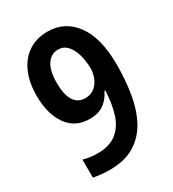

<svg xmlns="http://www.w3.org/2000/svg" viewBox="-178 -823 842 932"><g transform="rotate(-30 243.0 -356.5)"><path d="M446 -416Q446 -331 433.5 -254.5Q421 -178 389.5 -118.5Q358 -59 302.5 -24.5Q247 10 160 10Q139 10 114.5 7.5Q90 5 71 1V-100Q108 -89 151 -89Q218 -89 257.5 -120.5Q297 -152 314.5 -207.5Q332 -263 335 -335H330Q312 -297 281.5 -275Q251 -253 201 -253Q120 -253 76.5 -315.5Q33 -378 33 -479Q33 -552 56.5 -606.5Q80 -661 125 -692Q170 -723 234 -723Q331 -723 388.5 -644Q446 -565 446 -416ZM235 -622Q196 -622 172.5 -587.5Q149 -553 149 -482Q149 -418 170.5 -384.5Q192 -351 233 -351Q264 -351 285 -368Q306 -385 316.5 -411Q327 -437 327 -464Q327 -487 322.5 -514Q318 -541 307.5 -565.5Q297 -590 279 -606Q261 -622 235 -622Z"/></g></svg>

Font: Noto Sans Gujarati Condensed SemiBold
Style: Regular
Weight: 600
Width: 3
Designer: Jelle Bosma - Monotype Design Team, Universal Thirst
Foundry: Monotype Imaging Inc.
Version: Version 2.106; ttfautohint (v1.8.4.7-5d5b)